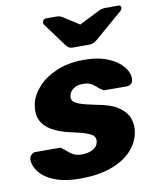

<svg xmlns="http://www.w3.org/2000/svg" viewBox="-85 -815 723 891"><g transform="rotate(-10 276.5 -370.0)"><path d="M221.9 10Q157.4 10 114.7 -4.3Q72.1 -18.6 48.1 -40Q24 -61.4 15.1 -83.8Q6.3 -106.2 8.5 -122.5Q10.5 -133.5 19.3 -140.6Q28.1 -147.6 37 -147.6H151.4Q154.2 -147.6 156.6 -146.9Q158.9 -146.1 161 -142.7Q172.5 -135.7 183.4 -125.2Q194.2 -114.7 209.7 -107Q225.1 -99.2 249.5 -99.2Q277 -99.2 298.8 -110.4Q320.6 -121.5 325 -142.7Q328.5 -158.9 321.3 -169.6Q314.1 -180.4 288.9 -189.9Q263.6 -199.5 211.1 -210.4Q161.1 -221.6 126.7 -241.4Q92.3 -261.1 77.9 -292.7Q63.6 -324.3 73.1 -368.8Q81.8 -408.8 114.8 -445.7Q147.9 -482.6 203.3 -506.3Q258.7 -530 332.5 -530Q389.6 -530 429.7 -516.4Q469.9 -502.8 494.7 -482.1Q519.6 -461.4 529.9 -439Q540.1 -416.6 536.9 -399.4Q535.9 -388.8 527.6 -381.5Q519.2 -374.3 510.2 -374.3H405.9Q401.6 -374.3 398.1 -375.6Q394.5 -376.9 392.5 -379.1Q381.1 -385.1 371.1 -395.1Q361 -405 347 -412.9Q333 -420.8 308.6 -420.8Q281.7 -420.8 264.4 -408.8Q247.1 -396.8 242.9 -378.1Q239.7 -364.9 245.7 -354Q251.7 -343.1 276.4 -334Q301.1 -324.9 354.9 -314.2Q421.5 -302.7 457 -278.2Q492.5 -253.6 503.2 -221.2Q514 -188.9 506.6 -153.4Q496.7 -105.2 459.9 -68.1Q423 -31 362.7 -10.5Q302.5 10 221.9 10ZM292 -595Q282.5 -595 275.5 -598.6Q268.5 -602.1 260.5 -612.1L179.4 -722.1Q175 -727.9 176.3 -734.7Q177.5 -742 182.5 -746Q187.5 -750 194.1 -750H237.9Q246.4 -750 253.8 -748.6Q261.2 -747.2 268.6 -743L344.9 -694.2L442.1 -743Q450.9 -747.2 458.6 -748.6Q466.4 -750 474.9 -750H533.9Q548 -750 546.1 -736.2Q544.9 -728.6 537.7 -722.5L409.5 -612.1Q397.1 -602.1 388.9 -598.6Q380.6 -595 370.7 -595Z"/></g></svg>

Font: Rubik Light
Style: Italic
Weight: 300
Italic angle: -12°
Designer: Hubert and Fischer
Foundry: Hubert and Fischer
Version: Version 2.300;gftools[0.9.30]